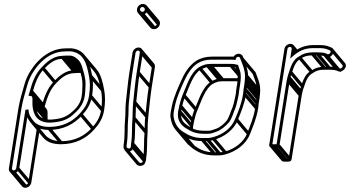

<svg xmlns="http://www.w3.org/2000/svg" viewBox="-20 -714 1728 948"><path d="M39 117 85.7 -178C92.2 -219.1 105 -257.4 115.2 -295.2C121.3 -317.9 133.5 -343.5 145.8 -361.4C155.7 -375.7 160.9 -383.6 171.6 -395.5C197.1 -423.5 230 -448.3 270 -456.7C278.7 -458.5 285.3 -459.5 289.8 -459.5H290.3C294.8 -460.1 301.1 -460.5 309.9 -460.5H328.6C396.8 -453 408.7 -394 419.7 -336.5C425.1 -308.5 425.4 -277.3 419.5 -240C413.4 -201.6 395.7 -177.3 374.4 -153.6C339.4 -114.5 291.2 -87.5 223.4 -87.5C187.2 -87.5 161.3 -97.8 146.6 -115.3C131.4 -133.3 121.9 -148.4 120.8 -173.5L105.7 -172L60 117C59.2 121.9 52.7 127.5 47.8 127.5C42.9 127.5 38.2 121.9 39 117ZM221 -72.5C292.6 -72.5 345.5 -101 384.8 -144.4C407.6 -169.6 427.9 -198.4 434.5 -240C440.6 -278.8 440.4 -311.7 434.7 -341.5C423.3 -401 407.1 -469.1 331.7 -475.5H312.3C303.7 -475.5 297.5 -475 291.6 -474.5C286.6 -474.1 277.9 -473.2 269 -471.3C224.4 -461.9 188.1 -434.3 161.1 -404.5C148.3 -390.5 142.2 -380.7 133.8 -368.6C120.2 -349.1 107.5 -322.5 100.6 -296.8C90.6 -259.7 77.5 -220.7 70.7 -178L24 117C21.8 130.6 31.8 142.5 45.4 142.5C59 142.5 72.8 130.6 75 117L114.8 -134.3C132.4 -98.6 163 -72.5 221 -72.5ZM129.1 -240.5C142.7 -240.5 140 -227.6 140.1 -211.8L140.3 -193.4C144.7 -144.8 165.1 -108.5 226.2 -108.5C231.8 -108.5 237.3 -108.9 242.4 -109.6L258.6 -111.5C287.3 -115.1 315 -125.7 336.1 -143.7C364.1 -167.6 391.2 -194 398.5 -240C400 -249.5 400.8 -256.8 400.9 -262L401.5 -277.9L402.3 -295.9C403.3 -326.2 394.5 -352.9 387.6 -377C383.5 -391.5 378.3 -404.6 369.6 -415C361.1 -425 343.8 -439.5 324.6 -439.5H306.6C299.4 -439.5 292.2 -438.6 288.9 -438.5C241.9 -437.5 209.7 -406.7 186.8 -382.7C156.5 -351.1 140.5 -313.2 127.5 -264.9L120.6 -240.5ZM304.2 -424.5H322.2C323.9 -424.5 327.8 -423.7 333 -421.5C356.5 -411.8 366.4 -396.1 372.9 -371C380.3 -346.4 388 -321.3 387.1 -294.1L386.3 -276.1L385.7 -260C385.6 -255.8 385 -249.2 383.5 -240C377.1 -199.3 354.3 -176 327.4 -154.5C308.7 -140 287.8 -129.9 259.1 -126.4L242.7 -124.4C238.2 -123.9 233.6 -123.5 228.6 -123.5C173.4 -123.5 160.7 -152.7 155.5 -196.6L155.3 -214.2C155.2 -229.1 156.4 -249.3 139.7 -254.4C154.2 -305.5 167.7 -342.8 197 -373.3C219.9 -397.2 248.4 -423.5 287.1 -423.5H287.7C291.5 -424.2 296.7 -424.5 304.2 -424.5ZM128.7 -258.7 188.2 -188 200.5 -198.6 141 -269.3ZM185.7 -372.7 245.2 -302 257.5 -312.6 198 -383.3ZM282.1 -425.7 341.6 -355 353.9 -365.6 294.4 -436.3ZM299.3 -426.7 358.8 -356 371.1 -366.6 311.6 -437.3ZM317.3 -426.7 376.8 -356 389.1 -366.6 329.6 -437.3ZM330.7 -423.2 372.9 -373.1 385.2 -383.7 343 -433.8ZM141.7 -189.7 201.3 -119 213.5 -129.6 154 -200.3ZM141.6 -207.7 201.1 -137 213.4 -147.6 153.9 -218.3ZM40.5 140.3 100 211 112.3 200.4 52.8 129.7ZM61.3 122.3 120.8 193 133.1 182.4 73.6 111.7ZM216 -74.7 275.5 -4 287.8 -14.6 228.3 -85.3ZM373.5 -143.7 433 -73 445.3 -83.6 385.8 -154.3ZM420.9 -234.7 480.4 -164 492.7 -174.6 433.1 -245.3ZM421 -333.7 480.6 -263 492.8 -273.6 433.3 -344.3ZM384.8 -432.2 444.4 -361.5C464.3 -337.8 472.4 -301.7 479.2 -265.8C484.6 -237.8 484.9 -206.6 479 -169.3C473 -131.5 455.1 -106.2 433.9 -82.9C398.5 -44.1 350.7 -16.8 282.9 -16.8C246.8 -16.8 221.7 -27.8 206 -44.7L146.6 -115.3L134.3 -104.7L193.9 -33.9C211.6 -12.8 241.2 -1.8 280.5 -1.8C352.1 -1.8 405 -30.3 444.3 -73.7C467.1 -98.9 487.4 -127.7 494 -169.3C500.2 -208 499.9 -241 494.2 -270.8C487.3 -306.7 479.3 -345.2 456.6 -372.1L397.1 -442.8ZM161.3 -76.3 119.5 187.7C118.7 192.6 112.2 198.2 107.3 198.2C105.1 198.2 102.5 197 100.7 194.9L41.2 124.2L28.9 134.8L88.4 205.5C92.2 210 97.9 213.2 104.9 213.2C118.5 213.2 132.3 201.3 134.5 187.7L176.3 -76.3ZM137 -237.7 196.5 -167C199.7 -163.2 199.5 -153.1 199.7 -141L199.8 -122.7C200.1 -120.1 200.4 -117.6 200.8 -115.2L215.8 -119.5C215.5 -121.8 215.4 -122.6 215 -125.9L214.8 -143.5C214.8 -153.8 216.8 -168.2 208.8 -177.6L149.3 -248.3ZM363.7 -353.8H381.8C381.9 -353.8 382.1 -353.8 382.4 -353.8L385.8 -368.7C385.2 -368.8 384.7 -368.8 384.1 -368.8H366.1C358.9 -368.8 351.7 -367.9 348.4 -367.8C301.4 -366.8 269.2 -336 246.3 -312C213.8 -278.1 199.5 -238 184.7 -185.9L199.3 -184.1C213.7 -235 227.3 -272.1 256.5 -302.6C279.4 -326.5 307.9 -352.8 346.6 -352.8H347.2C351 -353.4 356.2 -353.8 363.7 -353.8Z M670.4 -454 654.9 -356C647.5 -309.4 642.6 -254.4 637.6 -208.6C634.8 -182.2 635.4 -154.2 634.2 -130.2C629.7 -85.2 634.2 -48.5 627.3 -5L627.2 -4.7C626.8 0.2 626.4 5.2 626 10.1C625.8 24.4 605.2 19.8 604.8 10.2L606 -3.5C613 -47.8 608.7 -87.9 612.8 -128.4C615.6 -155.3 613.6 -182.5 616.3 -207.3C621.5 -254.3 626.6 -309.9 633.9 -356L649.4 -454C650.2 -458.9 656.7 -464.5 661.6 -464.5C666.4 -464.5 671.2 -458.9 670.4 -454ZM652.6 -209.4C657.7 -255.2 662.6 -310.2 669.9 -356L685.4 -454C687.6 -467.6 677.5 -479.5 664 -479.5C650.4 -479.5 636.5 -467.6 634.4 -454L618.9 -356C611.5 -309.1 606.4 -253.4 601.2 -206.6C598.3 -179.9 600.3 -152.7 597.7 -127.6C593.3 -84.6 597.8 -46.1 591 -3L590.9 -2.7L589.7 11.8C590 29.7 613.1 44.1 632.4 27.1C635.1 24.6 641.1 8.5 641.1 8.5L642.3 -5.2C649.4 -50.7 645 -88.4 649.3 -131.4C651 -156.4 650 -184.2 652.6 -209.4ZM695.1 -666.5C694.1 -660.1 688.8 -655.5 682.8 -655.5C675.8 -655.5 670.5 -662.6 671.5 -669.5C672.5 -675.4 677.2 -679.5 683.1 -679.5C689.9 -679.5 696.2 -673.5 695.1 -666.5ZM680.4 -640.5C695.2 -640.5 707.8 -652.5 710.1 -666.5C712.5 -682.1 700.7 -694.5 685.5 -694.5C671.5 -694.5 658.7 -683.5 656.5 -669.5C654.1 -654.1 664.8 -640.5 680.4 -640.5ZM675.5 -642.7 735 -572 747.3 -582.6 687.8 -653.3ZM696.4 -661.2 755.9 -590.5 768.2 -601.1 708.7 -671.8ZM627.4 14.3 686.9 85 699.2 74.4 639.7 3.7ZM628.6 0.3 688.2 71 700.4 60.4 640.9 -10.3ZM635.6 -125.7 695.1 -55 707.4 -65.6 647.9 -136.3ZM639 -203.7 698.5 -133 710.8 -143.6 651.2 -214.3ZM656.2 -350.7 715.8 -280 728 -290.6 668.5 -361.3ZM671.8 -448.7 731.3 -378 743.6 -388.6 684 -459.3ZM668.2 -461.2 727.7 -390.4C729.5 -388.3 730.3 -385.5 729.9 -383.3L714.4 -285.3C707 -238.7 702.1 -183.7 697.1 -137.9C694.3 -111.5 694.9 -83.5 693.7 -59.5C689.2 -14.4 693.7 22.2 686.8 65.7L686.8 66L685.5 80.5C685.1 89.9 672.2 93.7 666.3 86.6L606.8 15.9L594.5 26.5L654 97.2C662.6 107.5 680.4 107.9 691.9 97.8C694.6 95.3 700.6 79.2 700.6 79.2L701.8 65.5C708.9 20 704.5 -17.7 708.8 -60.7L708.8 -60.9C708.3 -85.1 709.5 -114 712.2 -138.7C717.2 -184.5 722.2 -239.5 729.4 -285.3L744.9 -383.3C746 -390.3 743.8 -396.5 740 -401L680.5 -471.8ZM692.6 -675.1 752.1 -604.4C754.2 -601.9 755.1 -598.9 754.6 -595.8C753.6 -589.4 748.3 -584.8 742.3 -584.8C739.1 -584.8 736 -586.2 733.9 -588.8L674.3 -659.5L662 -649L721.6 -578.2C725.8 -573.2 732.2 -569.8 739.9 -569.8C754.7 -569.8 767.4 -581.8 769.6 -595.8C770.8 -603.4 768.5 -610.1 764.4 -615L704.9 -685.7Z M1018.7 -383.5H1118.7C1129 -383.5 1135.2 -382.7 1143 -380.7C1143.3 -379.7 1144 -376.8 1144.5 -374.9L1150.1 -358.6C1155 -344.3 1154.4 -321.3 1150.7 -298L1146.9 -274C1145.5 -265 1145.4 -258.2 1143.9 -248.7C1143 -243 1141.4 -235.3 1139.6 -227.6L1133.4 -201.6C1131.6 -193.9 1129.7 -187.8 1127.8 -183C1118.2 -162.2 1110.8 -132.7 1098.3 -117.1C1086.8 -102.8 1063.2 -82.8 1046.3 -78.2C1035.7 -75.4 1024.3 -68.5 1011.8 -68.5L985.8 -68.5C960.9 -68.5 937.7 -74 925.1 -83.4L904.9 -95.5C884.3 -109.1 869.1 -127.6 874.4 -163.7C876.4 -172.1 877.4 -179.7 879.5 -189.7C883.2 -206.6 888.1 -223.6 895.5 -241.2C916.4 -290.8 934.4 -347.9 970.4 -370.3C975.8 -373.7 997.4 -382.5 1003.6 -382.5H1004C1009.3 -383.2 1014.3 -383.5 1018.7 -383.5ZM859.5 -164.3 859.5 -164C853 -122.8 871.4 -98.4 895.3 -82.5L915.3 -70.6C933.3 -59.8 957 -53.5 983.5 -53.5L1009.5 -53.5C1024.3 -53.5 1039.9 -60.9 1048.9 -64C1072.8 -72.1 1095.6 -93.6 1109.2 -108.5C1125.1 -126 1133.2 -160.8 1141.5 -178.9C1144.1 -184.8 1146.2 -191.9 1148.2 -200.4L1154.3 -226.4C1156.3 -234.6 1157.8 -242.1 1158.9 -249L1159 -249.3C1159.4 -257.2 1160.5 -265.4 1161.9 -274L1165.7 -298C1169.6 -322.4 1170.8 -347.2 1164.6 -365.3L1159.2 -381C1157.6 -387.3 1157.1 -388.6 1155.5 -393.3C1145 -396.4 1135.2 -398.5 1121.1 -398.5H1021.1C1016.4 -398.5 1010.1 -397.8 1005.5 -397.5C991 -396.6 972.1 -387.8 963.8 -382.7C919.1 -354.8 902.4 -291.9 881.6 -245.1C874.6 -227.9 869.4 -208.7 864.6 -190.3L864.6 -190C863.2 -181.5 861.8 -172.8 859.5 -164.3ZM1154.7 -122.3C1169.9 -161.1 1187.2 -200.4 1195.1 -250L1195.1 -250.3L1195.2 -250.6C1195.8 -258.4 1196.7 -266.2 1197.9 -274L1201.7 -298C1202.9 -305.6 1203.7 -312.8 1204.1 -319.8L1205.3 -340C1203.4 -376.1 1191.4 -401 1182.3 -427.5L1178.6 -436.9C1170.7 -451.9 1146 -453.8 1133.3 -434.2C1133.1 -434.3 1129.4 -434.5 1127.8 -434.5H1026.8C996.3 -434.5 969.5 -426.9 948.1 -413.2C917.3 -393.3 894.5 -359.5 878 -323.1C859.8 -282.9 840.1 -240.7 829 -192.5L829 -192.3L828.9 -192C825.9 -172.9 819.2 -152.5 822 -133.8C825.6 -109.6 833.8 -88.8 847.5 -72.5C849.6 -70 872.2 -51.7 872.2 -51.7C898.4 -33.1 929.3 -17.5 977.8 -17.5H1003.8C1014.1 -17.5 1022.6 -19.4 1034.9 -22.8C1083.7 -36.5 1134.3 -70.5 1154.7 -122.3ZM1142.7 -417.3 1144.8 -425.2C1146.8 -432.5 1158.2 -437 1163.6 -430.5C1163.9 -430.2 1164.5 -429.1 1164.5 -429.1C1175.7 -401.1 1189 -372.1 1190.1 -338L1188.9 -318.3C1188.6 -311.8 1187.8 -305.1 1186.7 -298L1182.9 -274C1181.6 -266 1181.3 -257.2 1180.1 -249.7C1172.3 -200.8 1157.1 -164.6 1140.7 -125.9C1122.4 -81.1 1080.2 -49.6 1032.9 -37.2C1023.5 -34.7 1015.1 -32.5 1006.1 -32.5H980.1C935.4 -32.5 907.6 -47.6 882 -64.5C857.1 -81 842.1 -104.6 837.1 -138.2C835 -152.1 839.6 -171.5 843.9 -191.8C853.4 -237.2 873.5 -278.7 891.7 -318.9C907 -352.6 928.7 -384.1 954.8 -400.8C974.6 -413.5 997.7 -419.5 1024.4 -419.5H1125.5C1130.8 -419.5 1137.7 -418.2 1142.7 -417.3ZM871.1 -52.7 930.6 18 942.8 7.4 883.3 -63.3ZM972.8 -19.7 1032.3 51 1044.6 40.4 985.1 -30.3ZM998.8 -19.7 1058.3 51 1070.6 40.4 1011.1 -30.3ZM1027.6 -24.7 1087.1 46 1099.4 35.4 1039.9 -35.3ZM1141.5 -118.7 1201 -48 1213.3 -58.6 1153.8 -129.3ZM1181.5 -244.7 1241 -174 1253.3 -184.6 1193.7 -255.3ZM1184.3 -268.7 1243.8 -198 1256.1 -208.6 1196.6 -279.3ZM1188.1 -292.7 1247.6 -222 1259.9 -232.6 1200.4 -303.3ZM1190.4 -313.7 1249.9 -243 1262.2 -253.6 1202.7 -324.3ZM1191.5 -333.7 1251.1 -263 1263.3 -273.6 1203.8 -344.3ZM860.8 -158.7 920.3 -88 932.6 -98.6 873.1 -169.3ZM866 -184.7 925.5 -114 937.7 -124.6 878.2 -195.3ZM882.3 -237.7 941.9 -167 954.1 -177.6 894.6 -248.3ZM961 -371.2 1020.5 -300.5 1032.8 -311.1 973.3 -381.8ZM998.6 -384.7 1058.1 -314 1070.4 -324.6 1010.9 -395.3ZM1013.8 -385.7 1073.3 -315 1085.6 -325.6 1026.1 -396.3ZM1113.8 -385.7 1154.8 -337 1167.1 -347.6 1126.1 -396.3ZM1078.2 -312.8H1159.6L1162 -327.8H1080.6C1075.9 -327.8 1069.6 -327.1 1065.1 -326.8C1050.5 -325.9 1031.6 -317.1 1023.3 -312C978.7 -284.1 961.9 -221.2 941.1 -174.3C933.1 -158.1 928.9 -137.4 924.2 -119.6L924.1 -119.3C922.8 -110.8 921.1 -102.3 919.1 -93.9L919 -93.6L919 -93.3C917.8 -85.7 917.4 -78.6 917.8 -72L933 -75.2C932.6 -80.8 932.7 -85.2 933.9 -93C935.3 -101.4 936.9 -109 939.1 -119C942.7 -135.9 947.6 -152.9 955 -170.5C975.9 -220.1 993.9 -277.2 1029.9 -299.6C1035.3 -303 1056.9 -311.8 1063.1 -311.8H1063.6C1068.8 -312.3 1073.8 -312.8 1078.2 -312.8ZM1257.4 -203.3 1261.2 -227.3C1262.4 -234.9 1263.2 -242.1 1263.6 -249L1264.8 -269.3C1264.8 -305.6 1250.4 -331.9 1241.5 -357.7L1181.3 -429.3L1169 -418.7L1227.8 -348.8C1237.5 -321.1 1248.6 -298.6 1249.6 -267.2L1248.5 -247.5C1248.1 -241.1 1247.3 -234.4 1246.2 -227.3L1242.4 -203.3C1241.1 -195.3 1240.1 -186.5 1239.6 -179C1231.8 -130.7 1215.1 -93.4 1200.1 -55C1183 -11.1 1136.8 21.9 1092.4 33.5C1083 36 1074.6 38.2 1065.7 38.2L1039.6 38.2C994.5 38.2 966.9 24.2 941.7 6.4C933.1 0.7 925.6 -4.9 919.3 -12.4L859.8 -83.1L847.5 -72.5L907 -1.8C909.1 0.7 931.7 19 931.7 19C957.9 37.6 988.8 53.2 1037.3 53.2L1063.3 53.2C1073.6 53.2 1082.1 51.3 1094.4 47.9C1143.3 34.2 1193.8 0.2 1214.2 -51.6C1229.4 -90.4 1246.7 -129.7 1254.6 -179.3L1254.7 -179.6C1255.1 -187.5 1256.2 -195.4 1257.4 -203.3Z M1413.8 -497.5C1399.9 -497.5 1386.5 -486.3 1384.3 -472L1309.2 2C1307.3 13.8 1321.9 13.5 1332.9 13.5C1340.9 13.5 1358.1 15.4 1360.2 2L1410.4 -315C1411.5 -321.7 1412.6 -327 1414 -331.5L1414.1 -332C1415.4 -340.2 1419.2 -347.8 1422 -356.9C1431 -386.8 1443.1 -413.6 1463.1 -422.7C1478.8 -434.7 1494.8 -440.5 1521.8 -440.5H1545.8C1558.6 -440.5 1570.4 -439.6 1579.8 -436.9L1588.7 -433.1C1618.8 -419.3 1642.8 -471.6 1614.4 -480.1L1604.4 -484C1589.7 -490.5 1572.9 -491.5 1553.8 -491.5H1529.8C1488.7 -491.5 1460 -479.6 1433.4 -460.1L1435.3 -472C1437.5 -486.1 1427.8 -497.5 1413.8 -497.5ZM1420.3 -472 1412.8 -424.9 1427.6 -437.7C1454.3 -460.7 1482 -476.5 1527.5 -476.5H1551.5C1570.3 -476.5 1584.8 -475.1 1596.7 -470L1607.5 -465.9C1619.8 -461.8 1607.4 -442 1596.6 -446.9L1586.9 -451.1C1576.1 -454.5 1562 -455.5 1548.1 -455.5H1524.1C1495.6 -455.5 1474.3 -448.2 1456.7 -435.3C1428.4 -421.5 1416 -387.5 1407.4 -359C1405.4 -352.2 1401.4 -342.5 1399.2 -332.5C1397.9 -326.7 1396.5 -321.8 1395.4 -315L1345.8 -2.1C1343.3 -1.7 1339.8 -1.5 1335.2 -1.5C1330.6 -1.5 1326.9 -1.8 1324.8 -2.1L1399.3 -472C1400.2 -477.9 1405.7 -482.5 1411.4 -482.5C1417.2 -482.5 1421.2 -477.8 1420.3 -472ZM1327.9 11.3 1387.4 82 1399.7 71.4 1340.2 0.7ZM1346.5 7.3 1406 78 1418.3 67.4 1358.8 -3.3ZM1396.8 -309.7 1456.3 -239 1468.5 -249.6 1409 -320.3ZM1400.4 -326.7 1460 -256 1472.2 -266.6 1412.7 -337.3ZM1408.5 -352.7 1468.1 -282 1480.4 -292.6 1420.8 -363.3ZM1453.8 -423.7 1513.3 -353 1525.6 -363.6 1466.1 -434.3ZM1516.8 -442.7 1576.3 -372 1588.6 -382.6 1529.1 -453.3ZM1540.8 -442.7 1600.3 -372 1612.6 -382.6 1553.1 -453.3ZM1421.6 -466.7 1434.5 -451.4 1446.8 -462 1433.9 -477.3ZM1418.4 -479.4 1439.2 -454.6 1451.5 -465.2 1430.7 -490ZM1610.8 -463.9 1670.3 -393.2C1676.4 -386.1 1665.4 -373.3 1657.4 -375.7L1598.8 -445.3L1586.5 -434.7L1646.9 -363C1669.1 -352.6 1700.5 -382.6 1682.6 -403.8L1623.1 -474.5ZM1473.5 -260.8 1473.6 -261.3C1474.9 -269.5 1478.7 -277 1481.5 -286.2C1490.6 -316.4 1502.6 -342.4 1522.6 -352C1538.5 -363.9 1554.2 -369.8 1581.3 -369.8H1605.3C1618.3 -369.8 1631 -368.7 1639.6 -366.1L1666.2 -358.1L1589.5 -449.3L1577.2 -438.7L1623 -384.3C1616.2 -384.7 1613.1 -384.8 1607.6 -384.8H1583.7C1555.1 -384.8 1533.8 -377.5 1516.3 -364.6C1487.9 -350.8 1475.5 -316.8 1467 -288.3C1464.9 -281.5 1460.9 -271.8 1458.7 -261.8C1457.4 -256 1456 -251 1454.9 -244.3L1405.3 68.6C1402.8 69 1399.4 69.2 1394.8 69.2C1388 69.2 1383.5 68.5 1382.3 68.2L1323.2 -2L1310.9 8.6L1370.4 79.3C1375 84.7 1382.8 84.2 1392.4 84.2C1400.4 84.2 1417.6 86.1 1419.7 72.7L1469.9 -244.3C1471 -251 1472.1 -256.3 1473.5 -260.8Z"/></svg>

Font: CiSf OpenHand
Style: GlsObl
Weight: 400
Foundry: Cannot Into Space Fonts
Version: Version 0.7892